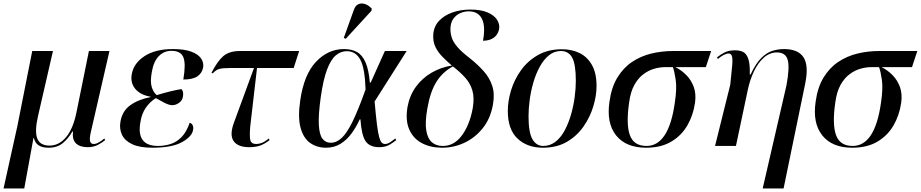

<svg xmlns="http://www.w3.org/2000/svg" viewBox="-55 -824 5199 1084"><path d="M-35 240 43 -112 127 -536H244L159 -166Q140 -82 155.5 -42Q171 -2 225 -2Q278 -2 318 -49.5Q358 -97 377 -191L447 -536H563L458 -79Q449 -39 454 -25Q459 -11 474 -11Q487 -11 503.5 -20.5Q520 -30 534 -42L539 -33Q522 -19 497.5 -6Q473 7 440 7Q397 7 374.5 -14Q352 -35 357 -82H354Q330 -41 299 -15.5Q268 10 220 10Q183 10 163 -3.5Q143 -17 136 -45H134L82 240Z M805 10Q733 10 691 -10Q649 -30 633.5 -63.5Q618 -97 625 -137Q635 -197 680 -229.5Q725 -262 795 -276V-278Q737 -288 708.5 -322.5Q680 -357 689 -405Q699 -466 760 -506.5Q821 -547 921 -547Q987 -547 1026 -532Q1065 -517 1080.5 -493.5Q1096 -470 1092 -444Q1086 -411 1059.5 -393Q1033 -375 980 -375Q995 -463 980.5 -500Q966 -537 913 -537Q871 -537 841.5 -507Q812 -477 802 -417Q792 -362 802 -331.5Q812 -301 830 -287Q872 -300 910 -309Q948 -318 969 -321Q977 -313 978.5 -301.5Q980 -290 978 -280Q975 -257 956 -243.5Q937 -230 917 -230Q897 -231 872 -244.5Q847 -258 825 -270Q792 -250 768.5 -216Q745 -182 738 -136Q713 0 837 0Q874 0 908.5 -11Q943 -22 970.5 -50.5Q998 -79 1016 -131Q1029 -127 1033.5 -115Q1038 -103 1035 -91Q1030 -54 973.5 -22Q917 10 805 10Z M1352 7Q1288 7 1264 -27.5Q1240 -62 1266 -132L1379 -440H1245Q1203 -440 1184 -435Q1165 -430 1146 -410L1139 -413Q1172 -478 1205.5 -507Q1239 -536 1300 -536H1634L1603 -440H1396L1358 -112Q1353 -57 1358 -34Q1363 -11 1392 -11Q1407 -11 1424 -17.5Q1441 -24 1462 -42L1467 -33Q1436 -9 1410.5 -1Q1385 7 1352 7Z M1786 10Q1734 10 1696 -17Q1658 -44 1642 -102.5Q1626 -161 1640 -257Q1661 -403 1729 -475Q1797 -547 1887 -547Q1931 -547 1961 -530Q1991 -513 2009 -471.5Q2027 -430 2033 -358H2038L2118 -536H2241L2060 -251Q2067 -171 2073 -123Q2079 -75 2085.5 -51Q2092 -27 2100 -19Q2108 -11 2119 -11Q2133 -11 2149.5 -22Q2166 -33 2177 -42L2182 -33Q2168 -21 2144.5 -7Q2121 7 2086 7Q2032 7 2009 -27Q1986 -61 1980 -150H1976Q1956 -106 1929 -69.5Q1902 -33 1866.5 -11.5Q1831 10 1786 10ZM1812 -18Q1845 -18 1874.5 -45.5Q1904 -73 1936 -138.5Q1968 -204 2009 -319Q2005 -440 1979 -487.5Q1953 -535 1903 -535Q1869 -535 1841 -511.5Q1813 -488 1791.5 -431.5Q1770 -375 1756 -276Q1742 -176 1745 -120Q1748 -64 1765.5 -41Q1783 -18 1812 -18ZM1897 -605 1886 -610 1942 -766Q1951 -793 1968.5 -800.5Q1986 -808 2006.5 -801Q2027 -794 2044 -775L2042 -763Z M2437 10Q2372 9 2324 -17.5Q2276 -44 2254.5 -95.5Q2233 -147 2246 -222Q2258 -286 2293.5 -334.5Q2329 -383 2381.5 -413.5Q2434 -444 2496 -454Q2467 -479 2442.5 -504Q2418 -529 2403.5 -558.5Q2389 -588 2391 -628Q2394 -674 2423 -705.5Q2452 -737 2498.5 -753.5Q2545 -770 2600 -770Q2661 -770 2698.5 -753.5Q2736 -737 2751.5 -712Q2767 -687 2763 -660Q2756 -627 2732 -610.5Q2708 -594 2672 -594Q2687 -677 2665.5 -718.5Q2644 -760 2591 -760Q2567 -760 2543 -749.5Q2519 -739 2503.5 -716.5Q2488 -694 2488 -659Q2488 -635 2496 -610.5Q2504 -586 2528 -558Q2552 -530 2598 -495Q2643 -459 2676 -422Q2709 -385 2724 -339.5Q2739 -294 2728 -233Q2714 -154 2670 -99.5Q2626 -45 2565 -17Q2504 11 2437 10ZM2441 0Q2506 2 2551 -57Q2596 -116 2614 -213Q2624 -272 2612 -313Q2600 -354 2571 -386Q2542 -418 2502 -449Q2444 -418 2409 -362Q2374 -306 2358 -213Q2344 -135 2351.5 -88.5Q2359 -42 2382.5 -21.5Q2406 -1 2441 0Z M3010 10Q2922 10 2867 -41.5Q2812 -93 2812 -198Q2812 -254 2830.5 -314.5Q2849 -375 2886.5 -427.5Q2924 -480 2982 -513Q3040 -546 3118 -546Q3172 -546 3216 -525Q3260 -504 3286.5 -458Q3313 -412 3313 -338Q3313 -285 3295 -224.5Q3277 -164 3240 -110.5Q3203 -57 3146 -23.5Q3089 10 3010 10ZM3012 0Q3051 0 3081.5 -24Q3112 -48 3133.5 -88.5Q3155 -129 3169 -177.5Q3183 -226 3189.5 -275.5Q3196 -325 3196 -368Q3196 -461 3175.5 -498.5Q3155 -536 3112 -536Q3074 -536 3044 -511.5Q3014 -487 2992 -446.5Q2970 -406 2956 -357.5Q2942 -309 2935.5 -259.5Q2929 -210 2929 -168Q2929 -76 2951 -38Q2973 0 3012 0Z M3593 10Q3479 10 3423.5 -59.5Q3368 -129 3386 -250Q3397 -331 3430.5 -386Q3464 -441 3513 -474Q3562 -507 3621.5 -521.5Q3681 -536 3745 -536H3960L3930 -445H3758Q3791 -429 3819 -401Q3847 -373 3861.5 -334Q3876 -295 3869 -244Q3859 -174 3826 -116.5Q3793 -59 3735 -24.5Q3677 10 3593 10ZM3595 0Q3721 0 3755 -245Q3767 -324 3760 -372.5Q3753 -421 3744 -445H3700Q3671 -445 3639 -436Q3607 -427 3577.5 -405Q3548 -383 3526.5 -344.5Q3505 -306 3497 -246Q3479 -123 3501 -61.5Q3523 0 3595 0Z M4251 240 4385 -341Q4404 -442 4392.5 -485Q4381 -528 4331 -528Q4291 -528 4258 -499Q4225 -470 4202 -422Q4179 -374 4167 -317L4100 0H3982L4068 -346Q4076 -418 4079 -456Q4082 -494 4077 -508Q4072 -522 4058 -522Q4046 -522 4029.5 -513Q4013 -504 3998 -491L3993 -500Q4010 -514 4034 -527Q4058 -540 4095 -540Q4121 -540 4140 -531Q4159 -522 4169.5 -492.5Q4180 -463 4178 -404H4183Q4212 -466 4243.5 -497Q4275 -528 4307.5 -537.5Q4340 -547 4371 -547Q4451 -547 4481.5 -500.5Q4512 -454 4491 -352L4369 240Z M4757 10Q4643 10 4587.5 -59.5Q4532 -129 4550 -250Q4561 -331 4594.5 -386Q4628 -441 4677 -474Q4726 -507 4785.5 -521.5Q4845 -536 4909 -536H5124L5094 -445H4922Q4955 -429 4983 -401Q5011 -373 5025.5 -334Q5040 -295 5033 -244Q5023 -174 4990 -116.5Q4957 -59 4899 -24.5Q4841 10 4757 10ZM4759 0Q4885 0 4919 -245Q4931 -324 4924 -372.5Q4917 -421 4908 -445H4864Q4835 -445 4803 -436Q4771 -427 4741.5 -405Q4712 -383 4690.5 -344.5Q4669 -306 4661 -246Q4643 -123 4665 -61.5Q4687 0 4759 0Z"/></svg>

Font: Noto Serif Display Medium
Style: Italic
Weight: 500
Italic angle: -12°
Designer: Monotype Design Team
Foundry: Monotype Imaging Inc.
Version: Version 2.009